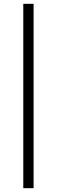

<svg xmlns="http://www.w3.org/2000/svg" viewBox="-20 -817 298 1006"><path d="M102 -797H156V169H102Z"/></svg>

Font: Post Grotesk Light
Style: Light
Weight: 300
Version: Version 1.0